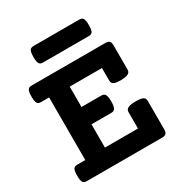

<svg xmlns="http://www.w3.org/2000/svg" viewBox="-176 -881 951 1008"><g transform="rotate(-30 300.0 -377.0)"><path d="M447.3 -754.4Q455.6 -754.4 461.4 -752.4Q467.3 -750.5 470.9 -744.9Q474.6 -739.3 476.3 -729.5Q478 -719.7 478 -704.1Q478 -688.5 476.3 -678.7Q474.6 -668.9 470.9 -663.6Q467.3 -658.2 461.4 -656.2Q455.6 -654.3 447.3 -654.3H172.9Q164.6 -654.3 158.7 -656.2Q152.8 -658.2 149.2 -663.6Q145.5 -668.9 143.8 -678.7Q142.1 -688.5 142.1 -704.1Q142.1 -719.7 143.8 -729.5Q145.5 -739.3 149.2 -744.9Q152.8 -750.5 158.7 -752.4Q164.6 -754.4 172.9 -754.4ZM107.4 -479.5H60.1Q51.8 -479.5 45.9 -481.4Q40 -483.4 36.4 -488.8Q32.7 -494.1 31 -503.9Q29.3 -513.7 29.3 -529.3Q29.3 -544.9 31 -554.7Q32.7 -564.5 36.4 -570.1Q40 -575.7 45.9 -577.6Q51.8 -579.6 60.1 -579.6H505.4Q522.5 -579.6 529.8 -572.3Q537.1 -564.9 537.1 -547.9V-400.4Q537.1 -383.8 522.9 -376.7Q508.8 -369.6 477.5 -369.6Q461.9 -369.6 451.7 -371.3Q441.4 -373 435.5 -376.7Q429.7 -380.4 427.2 -386.2Q424.8 -392.1 424.8 -400.4V-474.6H229.5V-351.1H348.6Q356.9 -351.1 362.8 -348.6Q368.7 -346.2 372.3 -340.3Q376 -334.5 377.7 -324.2Q379.4 -314 379.4 -298.3Q379.4 -282.7 377.7 -272.7Q376 -262.7 372.3 -256.8Q368.7 -251 362.8 -248.5Q356.9 -246.1 348.6 -246.1H229.5V-105H429.7V-203.6Q429.7 -220.2 443.8 -227.3Q458 -234.4 491.2 -234.4Q507.8 -234.4 518.6 -232.7Q529.3 -231 535.6 -227.3Q542 -223.6 544.4 -217.8Q546.9 -211.9 546.9 -203.6V-31.7Q546.9 -14.6 539.6 -7.3Q532.2 0 515.1 0H60.1Q51.8 0 45.9 -2Q40 -3.9 36.4 -9.3Q32.7 -14.6 31 -24.4Q29.3 -34.2 29.3 -49.8Q29.3 -65.4 31 -75.2Q32.7 -85 36.4 -90.6Q40 -96.2 45.9 -98.1Q51.8 -100.1 60.1 -100.1H107.4Z"/></g></svg>

Font: Courier Prime
Style: Bold
Weight: 700
Monospace: yes
Designer: Alan Dague-Greene
Foundry: Quote-Unquote Apps
Version: Version 1.202